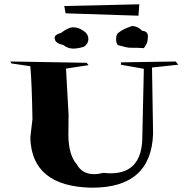

<svg xmlns="http://www.w3.org/2000/svg" viewBox="-20 -932 869 893"><path d="M409 -59H405Q127 -65 121 -292L131 -378Q128 -550 121 -624L33 -637L28 -646L383 -640L392 -629L287 -613L299 -397L298 -303Q299 -211 337 -168Q362 -122 418 -122Q437 -122 461 -128Q479 -126 495 -126Q642 -126 642 -297L649 -612L542 -631L543 -642L797 -646L809 -631L687 -618L692 -311Q684 -59 409 -59ZM320 -706Q296 -706 274 -723Q234 -731 234 -756Q234 -771 264 -779Q298 -805 320 -805Q344 -805 364 -791Q391 -776 391 -750Q391 -729 371 -715Q344 -706 320 -706ZM649 -708Q630 -710 583 -710Q572 -710 529 -722Q520 -729 520 -752Q520 -774 534 -782Q552 -797 594 -811Q622 -810 641 -789Q668 -787 668 -763Q668 -761 666.5 -745Q665 -729 649 -708ZM624 -859 285 -870 279 -904 628 -912Z"/></svg>

Font: Xiangcui Kesong Xiangcui Kesong
Style: Regular
Weight: 400
Version: Version 1.501;March 28, 2024;FontCreator 14.0.0.2814 64-bit